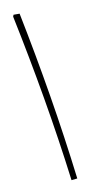

<svg xmlns="http://www.w3.org/2000/svg" viewBox="-87 -796 448 838"><g transform="rotate(-10 137.5 -377.5)"><path d="M160 0Q136 -187 104 -373.5Q72 -560 33 -747L36 -755H63Q101 -567 132 -379Q163 -191 186 -3Z"/></g></svg>

Font: Fustat ExtraLight
Style: Regular
Weight: 250
Designer: Mohamed Gaber, Khaled Hosny, Laura Garcia Mut
Foundry: Kief Type Foundry, Alif Type Foundry, Hard Type Foundry
Version: Version 1.007